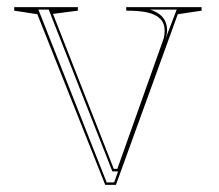

<svg xmlns="http://www.w3.org/2000/svg" viewBox="-20 -520 615 540"><path d="M276 0 85 -480 20 -490V-500H199V-490L129 -481L300 -45H310L439 -408Q441 -413 442 -420Q443 -427 443 -434Q443 -448 437.5 -458Q432 -468 419.5 -475.5Q407 -483 386.5 -486.5Q366 -490 335 -490V-500H547V-490L480 -480L306 0ZM280 -7H301L312 -38H296L117 -493H88ZM402 -493Q418 -488 429 -479.5Q440 -471 445 -459.5Q450 -448 450 -434Q450 -429 448.5 -422Q447 -415 444 -407L477 -493Z"/></svg>

Font: Kalnia Glaze Thin ExtraLight
Style: Regular
Weight: 250
Version: Version 1.110